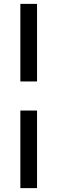

<svg xmlns="http://www.w3.org/2000/svg" viewBox="-20 -801 296 990"><path d="M171 -381H85V-781H171ZM171 169H85V-231H171Z"/></svg>

Font: Exo 2.0 Semi Bold
Style: Regular
Weight: 600
Designer: Natanael Gama
Version: Version 1.001;PS 001.001;hotconv 1.0.70;makeotf.lib2.5.58329